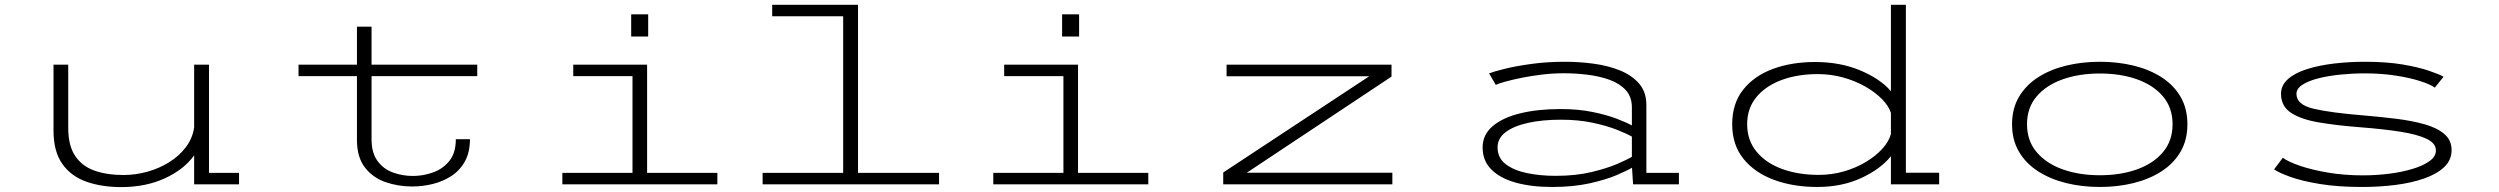

<svg xmlns="http://www.w3.org/2000/svg" viewBox="-20 -770 10440 802"><path d="M486.5 11.5Q405 11.5 341 -11Q277 -33.5 240.2 -85.5Q203.5 -137.5 203.5 -225V-500H265V-235.5Q265 -162 293.8 -119Q322.5 -76 374.2 -57.5Q426 -39 496 -39Q545.5 -39 594.8 -52.5Q644 -66 686 -92Q728 -118 756 -154.8Q784 -191.5 791 -237.5V-500H853V-48H978.5V0H791V-121Q747.5 -61 667.8 -24.8Q588 11.5 486.5 11.5Z M1471 -186V-452H1227V-500H1471V-658.5H1532V-500H1973.5V-452H1532V-189Q1532 -131.5 1556.8 -97.8Q1581.5 -64 1621.2 -49.5Q1661 -35 1705 -35Q1747 -35 1788.2 -49.5Q1829.5 -64 1856.8 -97.5Q1884 -131 1884 -188.5H1943Q1943 -133 1921.5 -95Q1900 -57 1864.5 -34.2Q1829 -11.5 1786.5 -1.2Q1744 9 1702 9Q1642.5 9 1589.8 -9.5Q1537 -28 1504 -70.8Q1471 -113.5 1471 -186Z M2616.5 -710H2687.5V-617.5H2616.5ZM2329 0V-48H2622V-452H2374.5V-500H2683V-48H2976.5V0Z M3165.5 0V-48H3502V-702H3205.5V-750H3564V-48H3902.5V0Z M4416.5 -710H4487.5V-617.5H4416.5ZM4129 0V-48H4422V-452H4174.5V-500H4483V-48H4776.5V0Z M5089.5 0V-49.5L5699.5 -451.5H5103.5V-500H5792.5V-450L5188 -48.5H5796V0Z M6463 11Q6376.5 11 6311.2 -7.2Q6246 -25.5 6209.5 -62Q6173 -98.5 6173 -154Q6173 -207.5 6215.2 -243.2Q6257.5 -279 6330.8 -296.8Q6404 -314.5 6498 -314.5Q6573 -314.5 6632.5 -302.2Q6692 -290 6733.5 -274Q6775 -258 6796.5 -246V-321.5Q6796.5 -366 6770.8 -393.8Q6745 -421.5 6702.8 -436.8Q6660.5 -452 6610.2 -458Q6560 -464 6511 -464Q6467 -464 6421.2 -458.5Q6375.5 -453 6335 -444.8Q6294.5 -436.5 6266 -428.5Q6237.5 -420.5 6228 -415.5L6200 -463.5Q6219 -471 6265.2 -482.5Q6311.5 -494 6376.8 -503Q6442 -512 6517.5 -512Q6576.5 -512 6636.5 -504Q6696.5 -496 6746.2 -476Q6796 -456 6826.5 -421Q6857 -386 6857 -332V-48H6993V0H6801.5L6797 -69.5Q6778.5 -58 6733.5 -38.8Q6688.5 -19.5 6620 -4.2Q6551.5 11 6463 11ZM6478.5 -35.5Q6561.5 -35.5 6627.5 -51.2Q6693.5 -67 6737 -86Q6780.5 -105 6796.5 -115V-199.5Q6776.5 -211 6734.5 -227.8Q6692.5 -244.5 6633 -257.2Q6573.5 -270 6500.5 -270Q6422.5 -270 6362.8 -256.8Q6303 -243.5 6269.2 -218Q6235.5 -192.5 6235.5 -154.5Q6235.5 -110.5 6269.2 -84.5Q6303 -58.5 6358.2 -47Q6413.5 -35.5 6478.5 -35.5Z M7570.5 11Q7470.5 11 7390 -18.8Q7309.5 -48.5 7262.5 -106.8Q7215.5 -165 7215.5 -251Q7215.5 -337.5 7261.2 -395.2Q7307 -453 7385.2 -482Q7463.5 -511 7561.5 -511Q7667 -511 7750.8 -475.8Q7834.5 -440.5 7878.5 -389V-750H7941V-48.5H8080V0H7878.5V-117.5Q7835.5 -64 7754.8 -26.5Q7674 11 7570.5 11ZM7278 -251Q7278 -184.5 7316.8 -137Q7355.5 -89.5 7423.2 -64.5Q7491 -39.5 7577.5 -39.5Q7632 -39.5 7682.8 -54.2Q7733.5 -69 7774.8 -94Q7816 -119 7843.2 -149.2Q7870.5 -179.5 7878.5 -210.5V-298.5Q7869.5 -327 7841.8 -355.5Q7814 -384 7772.2 -408Q7730.5 -432 7679.5 -446.2Q7628.5 -460.5 7573 -460.5Q7488.5 -460.5 7421.8 -435.8Q7355 -411 7316.5 -364.2Q7278 -317.5 7278 -251Z M8751.5 11Q8676 11 8609.8 -5.5Q8543.5 -22 8492.8 -54.8Q8442 -87.5 8413.2 -136.5Q8384.5 -185.5 8384.5 -251Q8384.5 -316.5 8413.5 -365.5Q8442.5 -414.5 8493 -447Q8543.5 -479.5 8610 -495.8Q8676.5 -512 8751.5 -512Q8826.5 -512 8892.8 -495.8Q8959 -479.5 9009.5 -447Q9060 -414.5 9088.5 -365.5Q9117 -316.5 9117 -251Q9117 -185.5 9088.5 -136.5Q9060 -87.5 9009.5 -54.8Q8959 -22 8892.8 -5.5Q8826.5 11 8751.5 11ZM8751.5 -38Q8838 -38 8906.5 -62.5Q8975 -87 9015 -134.5Q9055 -182 9055 -251Q9055 -320 9015 -367.2Q8975 -414.5 8906.2 -438.8Q8837.5 -463 8751.5 -463Q8665.5 -463 8596.5 -438.8Q8527.5 -414.5 8487.2 -367.2Q8447 -320 8447 -251Q8447 -182 8487.2 -134.5Q8527.5 -87 8596.2 -62.5Q8665 -38 8751.5 -38Z M9847.5 11Q9745 11 9669.8 -1.5Q9594.5 -14 9546.8 -31.2Q9499 -48.5 9479 -62.5L9515.5 -111Q9537.5 -94.5 9587 -77.5Q9636.5 -60.5 9704.5 -49Q9772.5 -37.5 9850 -37.5Q9904.5 -37.5 9958.8 -44.2Q10013 -51 10057.5 -64.5Q10102 -78 10128.5 -97.2Q10155 -116.5 10155 -141.5Q10155 -171.5 10116.5 -190Q10078 -208.5 10006.8 -219.8Q9935.5 -231 9838 -238.5Q9740 -246 9665.5 -258.8Q9591 -271.5 9549.5 -299Q9508 -326.5 9508 -378Q9508 -414 9537.2 -439.8Q9566.5 -465.5 9616.2 -481.2Q9666 -497 9728.8 -504.5Q9791.5 -512 9859 -512Q9949.5 -512 10016.8 -500.5Q10084 -489 10126.8 -474.2Q10169.5 -459.5 10187 -449.5L10150.5 -404Q10132 -417.5 10089.5 -431.2Q10047 -445 9987.5 -454.2Q9928 -463.5 9858 -463.5Q9807.5 -463.5 9757 -458.5Q9706.5 -453.5 9664.8 -443Q9623 -432.5 9597.8 -416.2Q9572.5 -400 9572.5 -378Q9572.5 -332.5 9644.2 -315.8Q9716 -299 9851.5 -288Q9923.5 -282 9989.8 -273.8Q10056 -265.5 10108 -250.8Q10160 -236 10190.2 -210.2Q10220.5 -184.5 10220.5 -143Q10220.5 -101.5 10189.8 -72.2Q10159 -43 10106 -24.5Q10053 -6 9986.2 2.5Q9919.5 11 9847.5 11Z"/></svg>

Font: Trispace Expanded ExtraLight
Style: Regular
Weight: 200
Width: 7
Designer: Tyler Finck
Foundry: Etcetera Type Company
Version: Version 1.210; ttfautohint (v1.8.3)